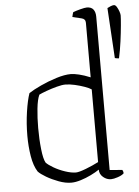

<svg xmlns="http://www.w3.org/2000/svg" viewBox="-56 -843 644 887"><g transform="rotate(-5 266.5 -400.0)"><path d="M239 0Q212 0 181 -11.5Q150 -23 124.5 -38Q99 -53 88 -65Q70 -93 62.5 -138.5Q55 -184 55 -233Q55 -290 63 -344Q71 -398 82 -429Q103 -443 138.5 -459.5Q174 -476 212.5 -488Q251 -500 280 -500Q294 -500 317.5 -494.5Q341 -489 370 -477V-730Q370 -748 352 -752L310 -762Q311 -769 313 -775Q315 -781 316 -784Q329 -789 350 -794.5Q371 -800 380 -800Q401 -800 410.5 -787.5Q420 -775 420 -754V-43L478 -38Q480 -36 481.5 -31.5Q483 -27 483 -22Q474 -13 454.5 -6.5Q435 0 423 0Q403 0 386.5 -14Q370 -28 370 -49Q354 -38 330.5 -26.5Q307 -15 282.5 -7.5Q258 0 239 0ZM264 -45Q278 -45 310.5 -57.5Q343 -70 370 -84V-421Q360 -428 339 -435.5Q318 -443 294 -448.5Q270 -454 250 -454Q235 -454 210.5 -447.5Q186 -441 162.5 -432.5Q139 -424 127 -418Q117 -397 112.5 -354.5Q108 -312 108 -265Q108 -213 113 -167Q118 -121 128 -103Q138 -92 162 -78Q186 -64 214.5 -54.5Q243 -45 264 -45ZM508 -553Q504 -553 498 -554Q492 -555 489 -556L475 -789Q482 -793 491 -796.5Q500 -800 506 -800Q513 -800 519 -790Q525 -780 529 -768.5Q533 -757 533 -750Q533 -738 530 -704.5Q527 -671 521.5 -630Q516 -589 508 -553Z"/></g></svg>

Font: Texturina 72pt Thin
Style: Regular
Weight: 100
Designer: Guillermo Torres Carreño
Foundry: Omnibus-Type
Version: Version 1.002; ttfautohint (v1.8.3)